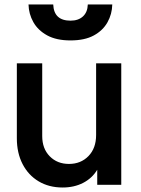

<svg xmlns="http://www.w3.org/2000/svg" viewBox="-20 -823 626 855"><path d="M259 12Q310 12 350 -8.5Q390 -29 413 -67V0H520V-541H408V-222Q408 -163 374 -128Q340 -93 287 -93Q235 -93 201.5 -127Q168 -161 168 -217V-541H55V-207Q55 -142 80.5 -92.5Q106 -43 152 -15.5Q198 12 259 12ZM294 -643Q357 -643 397.5 -665Q438 -687 458.5 -723.5Q479 -760 480 -803H371Q370 -769 349.5 -750Q329 -731 294 -731Q220 -731 217 -803H107Q108 -761 128.5 -724.5Q149 -688 190 -665.5Q231 -643 294 -643Z"/></svg>

Font: Custom Plus Jakarta Sans SemiBold
Style: Regular
Weight: 600
Designer: Gumpita Rahayu & FullSphere
Foundry: Tokotype & FullSphere
Version: Version 1.001;hotconv 1.0.117;makeotfexe 2.5.65602